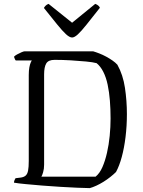

<svg xmlns="http://www.w3.org/2000/svg" viewBox="-20 -968 736 988"><path d="M442 0Q417 0 377.5 -2Q338 -4 291.5 -6.5Q245 -9 198.5 -13Q152 -17 113.5 -20.5Q75 -24 52 -28Q52 -35 55 -41.5Q58 -48 60 -51L85 -54Q102 -56 111.5 -64Q121 -72 124.5 -90Q128 -108 128 -140V-582Q128 -605 131 -621Q134 -637 138 -646Q142 -655 144 -657H61Q58 -660 55.5 -666.5Q53 -673 52 -676Q57 -682 68 -688Q79 -694 90.5 -699Q102 -704 107 -704H459Q473 -700 491 -693Q509 -686 526.5 -676.5Q544 -667 559 -656.5Q574 -646 584 -635Q613 -583 623 -516Q633 -449 633 -381Q633 -320 626 -263Q619 -206 606.5 -160Q594 -114 577 -83Q565 -71 548 -57.5Q531 -44 512.5 -32.5Q494 -21 475.5 -12.5Q457 -4 442 0ZM193 -59H472Q493 -76 507 -108Q521 -140 530.5 -181.5Q540 -223 544.5 -269Q549 -315 549 -358Q549 -406 545.5 -450Q542 -494 534 -532Q526 -570 511.5 -598.5Q497 -627 477 -643Q459 -648 423 -651.5Q387 -655 344.5 -657.5Q302 -660 261 -660Q229 -660 218 -641.5Q207 -623 207 -585V-121Q207 -99 202 -82Q197 -65 193 -59ZM351 -775Q338 -775 319.5 -792Q301 -809 273.5 -843Q246 -877 206 -927Q209 -933 215 -939Q221 -945 230 -948L351 -851L470 -948Q479 -945 485.5 -939.5Q492 -934 494 -928Q453 -876 425.5 -841.5Q398 -807 380.5 -791Q363 -775 351 -775Z"/></svg>

Font: Texturina Medium 12pt ExtraLight
Style: Regular
Weight: 250
Version: Version 1.002